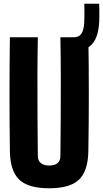

<svg xmlns="http://www.w3.org/2000/svg" viewBox="-20 -1000 553 1030"><path d="M244 10Q131.5 10 83 -36.5Q34.5 -83 33 -191Q31 -342 31 -495.8Q31 -649.5 33 -800H183Q181 -699.5 180.8 -590.5Q180.5 -481.5 181.2 -372.5Q182 -263.5 183 -163Q183 -138.5 199 -125.2Q215 -112 244 -112Q273.5 -112 288.8 -125.2Q304 -138.5 304 -163Q305 -263.5 305.8 -372.5Q306.5 -481.5 306.2 -590.5Q306 -699.5 304 -800H454Q456.5 -649.5 456.5 -495.8Q456.5 -342 454 -191Q452.5 -83 404.2 -36.5Q356 10 244 10ZM376 -727Q372.5 -727 366.8 -727.2Q361 -727.5 352 -729V-800Q363.5 -800 368 -800Q372.5 -800 376 -800Q403.5 -800 416.5 -818.8Q429.5 -837.5 432 -880Q432.5 -889.5 432.8 -909.8Q433 -930 432.8 -950.2Q432.5 -970.5 432 -980H512Q512.5 -970.5 512.8 -950.2Q513 -930 512.8 -909.8Q512.5 -889.5 512 -880Q507.5 -801 474.5 -764Q441.5 -727 376 -727Z"/></svg>

Font: Big Shoulders Display Thin Black
Style: Regular
Weight: 900
Version: Version 2.002